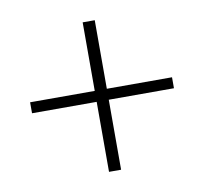

<svg xmlns="http://www.w3.org/2000/svg" viewBox="-64 -684 698 657"><g transform="rotate(-10 285.0 -355.0)"><path d="M532.2 -377V-338.9H305.7V-95.7H263.7V-338.9H39.1V-377H263.7V-615.2H305.7V-377Z"/></g></svg>

Font: GenYoMin TW TTF ExtraLight
Style: Regular
Weight: 250
Version: Version 1.300